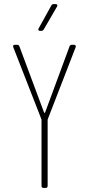

<svg xmlns="http://www.w3.org/2000/svg" viewBox="-20 -919 435 939"><path d="M183 -10V-332Q183 -336 182 -337L45 -688L44 -692Q44 -700 53 -700H64Q72 -700 75 -692L195 -370Q196 -367 198 -367Q200 -367 201 -370L320 -692Q323 -700 331 -700H342Q347 -700 349.5 -696.5Q352 -693 350 -688L214 -337Q213 -336 213 -332V-10Q213 0 203 0H193Q183 0 183 -10ZM169 -780 231 -892Q234 -899 243 -899H252Q258 -899 260 -895.5Q262 -892 259 -887L194 -775Q189 -768 182 -768H176Q170 -768 168 -771.5Q166 -775 169 -780Z"/></svg>

Font: Barlow Condensed Thin
Style: Regular
Weight: 250
Width: 3
Designer: Jeremy Tribby
Foundry: Tribby Type
Version: Version 1.408